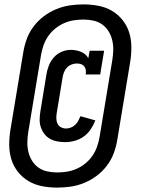

<svg xmlns="http://www.w3.org/2000/svg" viewBox="-20 -777 640 874"><path d="M240 77Q205 77 171.5 70.5Q138 64 110 47.5Q82 31 61.5 5Q41 -21 31.5 -52.5Q22 -84 22 -119Q22 -154 28 -189L86 -539Q91 -570 102 -600Q113 -630 133 -656.5Q153 -683 179.5 -703Q206 -723 236.5 -735.5Q267 -748 298 -752.5Q329 -757 360 -757Q395 -757 428.5 -750.5Q462 -744 490 -727.5Q518 -711 538.5 -685Q559 -659 568.5 -627.5Q578 -596 578 -561Q578 -526 572 -491L514 -141Q509 -110 498 -80Q487 -50 467 -23.5Q447 3 420.5 23Q394 43 363.5 55.5Q333 68 302 72.5Q271 77 240 77ZM240 8Q262 8 284.5 4.5Q307 1 328.5 -8.5Q350 -18 368.5 -33Q387 -48 400.5 -67.5Q414 -87 421.5 -108.5Q429 -130 433 -152L491 -502Q495 -526 495.5 -549Q496 -572 491 -593.5Q486 -615 474.5 -634Q463 -653 445.5 -665.5Q428 -678 406 -683Q384 -688 360 -688Q338 -688 315.5 -684.5Q293 -681 271.5 -671.5Q250 -662 231.5 -647Q213 -632 199.5 -612.5Q186 -593 178.5 -571.5Q171 -550 167 -528L109 -178Q105 -154 104.5 -131Q104 -108 109 -86.5Q114 -65 125.5 -46Q137 -27 154.5 -14.5Q172 -2 194 3Q216 8 240 8ZM277 -130Q258 -130 240 -133.5Q222 -137 207 -145.5Q192 -154 181.5 -168Q171 -182 165.5 -199Q160 -216 160.5 -234.5Q161 -253 164 -271L191 -436Q194 -457 202 -477.5Q210 -498 224.5 -515Q239 -532 260 -541Q281 -550 302 -550Q327 -550 349 -541Q371 -532 382 -512L388 -546H454L436 -438H370Q372 -448 370.5 -458Q369 -468 363.5 -475Q358 -482 349 -485Q340 -488 330 -488Q318 -488 306 -483.5Q294 -479 285 -469.5Q276 -460 271.5 -448.5Q267 -437 265 -425L238 -261Q236 -249 236.5 -236.5Q237 -224 242 -213.5Q247 -203 258 -197.5Q269 -192 281 -192Q292 -192 303 -196.5Q314 -201 322.5 -209Q331 -217 336.5 -227.5Q342 -238 346 -248L414 -229Q406 -208 393 -188.5Q380 -169 361 -155.5Q342 -142 320 -136Q298 -130 277 -130Z"/></svg>

Font: Iosevka HT Extrabold Extended
Style: Italic
Weight: 800
Width: 7
Italic angle: -9°
Monospace: yes
Designer: Belleve Invis
Foundry: Belleve Invis
Version: Version 32.3.0; ttfautohint (v1.8.4)